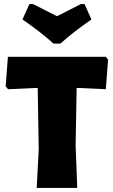

<svg xmlns="http://www.w3.org/2000/svg" viewBox="-20 -927 559 947"><path d="M397 -907 431 -831Q341 -769 278 -712H244Q181 -769 91 -831L125 -907H143Q163 -897 202 -877Q241 -857 261 -847Q280 -857 320 -877Q360 -897 379 -907ZM502 -647 513 -633 502 -487 370 -493H358L353 -210L361 0H161L171 -190L166 -493H153L20 -487L8 -501L19 -647Z"/></svg>

Font: Alegreya Sans Black
Style: Regular
Weight: 900
Designer: Juan Pablo del Peral
Foundry: Huerta Tipografica
Version: Version 2.007